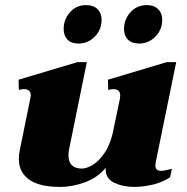

<svg xmlns="http://www.w3.org/2000/svg" viewBox="-20 -724 733 754"><path d="M230 -610Q230 -648 255 -676Q280 -704 318 -704Q347 -704 363 -688Q379 -672 379 -646Q379 -608 352.5 -580.5Q326 -553 288 -553Q260 -553 245 -568.5Q230 -584 230 -610ZM467 -610Q467 -648 492.5 -676Q518 -704 557 -704Q585 -704 601 -688Q617 -672 617 -646Q617 -608 590.5 -580.5Q564 -553 526 -553Q498 -553 482.5 -568.5Q467 -584 467 -610ZM613 -53Q622 -53 635.5 -56.5Q649 -60 655 -61L648 -28Q622 -10 584 0Q546 10 507 10Q463 10 429 -6Q395 -22 395 -59V-65Q364 -27 314.5 -8.5Q265 10 216 10Q134 10 94 -19Q54 -48 54 -100Q54 -115 57 -131L99 -337L101 -349Q101 -374 73 -374Q68 -374 54 -371L53 -411L284 -480H321L253 -146Q249 -130 249 -114Q249 -62 302 -62Q319 -62 342.5 -75.5Q366 -89 388 -119.5Q410 -150 422 -198L451 -337Q452 -342 452 -349Q452 -374 425 -374Q420 -374 405 -371L404 -411L635 -480H672L592 -89Q590 -79 590 -75Q590 -53 613 -53Z"/></svg>

Font: Taviraj Black
Style: Italic
Weight: 900
Italic angle: -12°
Designer: Katatrad Team
Foundry: CadsonDemak
Version: Version 1.001